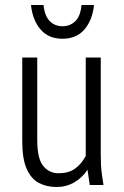

<svg xmlns="http://www.w3.org/2000/svg" viewBox="-20 -740 494 768"><path d="M69 -175V-510H129V-180Q129 -105 153 -76Q177 -47 214 -47Q254 -47 279.5 -65Q305 -83 323 -116V-510H383V-122Q383 -97 384 -79Q385 -61 388 -39L394 0H339L330 -61Q309 -29 277 -10.5Q245 8 206 8Q167 8 136 -8Q105 -24 87 -64Q69 -104 69 -175ZM104 -720H154Q159 -675 179.5 -655Q200 -635 230 -635Q260 -635 281 -655Q302 -675 306 -720H356Q350 -660 318 -622.5Q286 -585 230 -585Q174 -585 142 -622.5Q110 -660 104 -720Z"/></svg>

Font: Radio Canada Condensed Light
Style: Regular
Weight: 300
Width: 3
Designer: Charles Daoud, Etienne Aubert Bonn, Alexandre Saumier Demers, Jacques Le Bailly
Foundry: Radio-Canada
Version: Version 2.104; ttfautohint (v1.8.4.7-5d5b);gftools[0.9.28.de